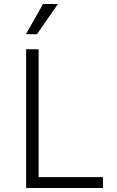

<svg xmlns="http://www.w3.org/2000/svg" viewBox="-20 -935 582 955"><path d="M110 0V-690H172V-54H492V0ZM109 -765 194 -915H268L164 -765Z"/></svg>

Font: Radio Canada Light
Style: Regular
Weight: 300
Designer: Charles Daoud, Etienne Aubert Bonn, Alexandre Saumier Demers, Jacques Le Bailly
Foundry: Radio-Canada
Version: Version 2.104;gftools[0.9.28.dev5+ged2979d]